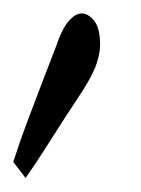

<svg xmlns="http://www.w3.org/2000/svg" viewBox="-41 -798 207 282"><path d="M-21.5 -560.1Q-12.2 -589.4 -2 -616.5Q8.3 -643.6 19 -671.9Q29.8 -700.2 41 -729Q50.3 -756.3 60.1 -767.3Q69.8 -778.3 79.1 -778.3Q88.4 -778.3 97.2 -767.6Q106 -756.8 106 -732.4Q106 -720.7 101.3 -705.8Q96.7 -690.9 81.5 -666.5Q67.4 -645 53.2 -623.3Q39.1 -601.6 25.4 -579.8Q11.7 -558.1 -3.4 -536.6Z"/></svg>

Font: Scarab Serif
Style: Condensed
Weight: 400
Designer: John Roberts
Foundry: Scarab
Version: 1.0